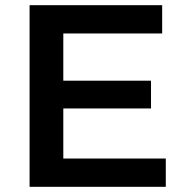

<svg xmlns="http://www.w3.org/2000/svg" viewBox="-20 -720 710 740"><path d="M619 -109V0H94V-700H605V-591H224V-409H562V-302H224V-109Z"/></svg>

Font: APTA Sans SemiBold
Style: Bold
Weight: 600
Version: Version 7.200